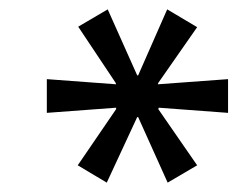

<svg xmlns="http://www.w3.org/2000/svg" viewBox="-20 -736 507 410"><path d="M208 -346 146 -383 228 -503V-506L80 -495V-567L228 -556L227 -559L147 -679L210 -716L273 -575H275L337 -716L401 -678L318 -559L317 -556L467 -567V-495L319 -506L318 -503L401 -383L338 -346L275 -486H273Z"/></svg>

Font: Nunito Sans 7pt Condensed Medium
Style: Italic
Weight: 500
Width: 3
Italic angle: -9°
Designer: Vernon Adams
Foundry: Vernon Adams
Version: Version 3.101;gftools[0.9.27]